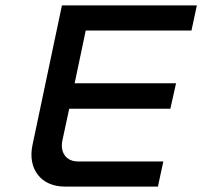

<svg xmlns="http://www.w3.org/2000/svg" viewBox="-20 -690 748 710"><path d="M209 -670 100 -153C82 -67 130 0 220 0H564L584 -93H268C225 -93 201 -126 211 -172L236 -288H610L631 -382H256L297 -577H688L708 -670Z"/></svg>

Font: LT Wave Text Medium Italic
Style: Regular
Weight: 500
Designer: Daniel Lyons
Version: Version 2.5 (Glyphs App)